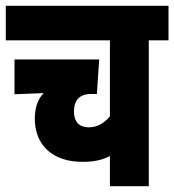

<svg xmlns="http://www.w3.org/2000/svg" viewBox="-20 -642 601 662"><path d="M561 -503V-622H0V-503H359V-241C340 -218 316 -203 286 -203C251 -203 235 -225 235 -257C235 -296 254 -318 294 -318H314L322 -437H30V-317L131 -321C112 -303 100 -273 100 -233C100 -141 162 -84 264 -84C300 -84 331 -89 359 -104V0H493V-503Z"/></svg>

Font: Noto Sans Devanagari ExtraCondensed ExtraBold
Style: Regular
Weight: 800
Width: 2
Designer: Jelle Bosma - Monotype Design Team
Foundry: Monotype Imaging Inc.
Version: Version 2.004